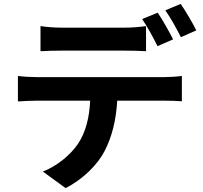

<svg xmlns="http://www.w3.org/2000/svg" viewBox="-20 -889 1040 986"><path d="M188 -755V-626C218 -628 261 -629 295 -629C358 -629 564 -629 622 -629C657 -629 696 -628 730 -626V-755C696 -750 656 -747 622 -747C564 -747 358 -747 295 -747C261 -747 220 -750 188 -755ZM790 -824 710 -791C737 -753 768 -693 789 -652L869 -687C850 -724 815 -787 790 -824ZM908 -869 829 -836C856 -798 888 -740 909 -698L988 -733C971 -768 934 -831 908 -869ZM72 -499V-368C100 -370 139 -372 168 -372H443C439 -288 422 -213 381 -151C341 -92 271 -35 200 -8L317 77C406 32 483 -45 518 -115C554 -185 576 -269 582 -372H823C851 -372 889 -371 914 -369V-499C888 -495 844 -493 823 -493C763 -493 230 -493 168 -493C137 -493 102 -495 72 -499Z"/></svg>

Font: Noto Sans Mono CJK SC
Style: Bold
Weight: 700
Designer: Ryoko NISHIZUKA 西塚涼子 (kana, bopomofo & ideographs); Paul D. Hunt (Latin, Greek & Cyrillic); Sandoll Communications 산돌커뮤니
Foundry: Adobe
Version: Version 2.004;hotconv 1.0.118;makeotfexe 2.5.65603